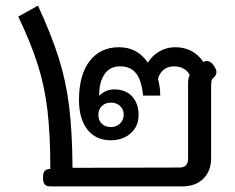

<svg xmlns="http://www.w3.org/2000/svg" viewBox="-20 -663 835 683"><path d="M133 -32Q133 -49 139.5 -55.5Q146 -62 159 -62Q159 -183 149 -269Q139 -355 114.5 -432.5Q90 -510 45 -604L115 -643Q163 -539 189 -456.5Q215 -374 226 -284Q237 -194 238 -66L618 -67Q649 -67 649 -98V-366Q649 -387 655 -396Q639 -427 598 -427Q576 -427 561 -414Q546 -401 542 -381Q550 -355 550 -323H489Q484 -376 464.5 -401.5Q445 -427 407 -427Q370 -427 351 -398Q332 -369 333 -322Q342 -332 356 -338.5Q370 -345 386 -345Q427 -345 450 -320Q473 -295 473 -254Q473 -214 445 -189Q417 -164 374 -164Q321 -164 291 -202Q261 -240 261 -307Q261 -397 299 -446Q337 -495 403 -495Q469 -495 506 -440Q520 -464 546 -479.5Q572 -495 603 -495Q668 -495 704 -442Q708 -446 716 -446Q728 -446 738 -433Q750 -417 750 -407Q750 -395 739 -386Q734 -382 732.5 -375Q731 -368 731 -355V-100Q731 -55 703.5 -27.5Q676 0 628 0H160Q145 0 139 -7Q133 -14 133 -32ZM420 -255Q420 -274 407 -286Q394 -298 375 -298Q355 -298 342.5 -286Q330 -274 330 -255Q330 -234 342.5 -222.5Q355 -211 375 -211Q394 -211 407 -223.5Q420 -236 420 -255Z"/></svg>

Font: Niramit
Style: Regular
Weight: 400
Version: Version 1.000; ttfautohint (v1.6)